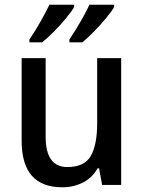

<svg xmlns="http://www.w3.org/2000/svg" viewBox="-20 -786 611 816"><path d="M495 -539V0H414L401 -71H395Q372 -30 332 -10Q292 10 245 10Q72 10 72 -187V-539H174V-205Q174 -76 266 -76Q339 -76 366 -123.5Q393 -171 393 -263V-539ZM465 -756Q454 -737 430.5 -708.5Q407 -680 379.5 -652Q352 -624 330 -606H275V-618Q289 -639 305.5 -666Q322 -693 336.5 -719.5Q351 -746 360 -766H465ZM295 -756Q284 -737 261 -709Q238 -681 210.5 -653Q183 -625 159 -606H105V-618Q127 -650 151.5 -693Q176 -736 190 -766H295Z"/></svg>

Font: Noto Sans Thai SemCond Med
Style: Regular
Weight: 500
Width: 4
Designer: Monotype Design Team
Foundry: Monotype Imaging Inc.
Version: Version 2.002; ttfautohint (v1.8.4.7-5d5b)